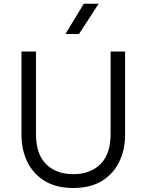

<svg xmlns="http://www.w3.org/2000/svg" viewBox="-20 -970 768 1006"><path d="M364 15Q273.5 15 213.2 -22.5Q153 -60 122.8 -123Q92.5 -186 92.5 -263V-700H168.5V-268.5Q168.5 -162.5 221.5 -110Q274.5 -57.5 364 -57.5Q453 -57.5 506.2 -110Q559.5 -162.5 559.5 -268.5V-700H635.5V-263Q635.5 -186.5 605.2 -123.2Q575 -60 514.8 -22.5Q454.5 15 364 15ZM323 -792 419 -950.5H497L394 -792Z"/></svg>

Font: Geologica Thin Roman ExtraLight
Style: Regular
Weight: 250
Version: Version 1.010;gftools[0.9.28]